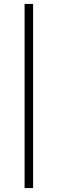

<svg xmlns="http://www.w3.org/2000/svg" viewBox="-20 -805 294 980"><path d="M105.5 155V-785H149V155Z"/></svg>

Font: Commissioner ExtraLight
Style: Regular
Weight: 200
Designer: Kostas Bartsokas
Foundry: Kostas Bartsokas
Version: Version 1.000; ttfautohint (v1.8.3)